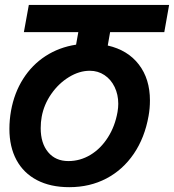

<svg xmlns="http://www.w3.org/2000/svg" viewBox="-20 -745 704 776"><path d="M18 -224Q18 -260 24.5 -297Q37.5 -369.5 73.5 -426.2Q109.5 -483 164.2 -518.5Q219 -554 287.5 -564.5L296.5 -615H76.5L96.5 -725H663.5L644 -615H425L415.5 -561Q496.5 -542.5 541.2 -484.2Q586 -426 586 -339Q586 -307 580.5 -276.5Q565 -188.5 520.8 -123.5Q476.5 -58.5 409.8 -23.5Q343 11.5 260 11.5Q184 11.5 129.5 -17Q75 -45.5 46.5 -98.5Q18 -151.5 18 -224ZM455 -292.5Q458 -310 458 -325.5Q458 -363 443.2 -393.5Q428.5 -424 402.2 -441.5Q376 -459 343 -459Q300.5 -459 258.8 -433.5Q217 -408 187.2 -365.2Q157.5 -322.5 148.5 -273Q144.5 -251.5 144.5 -227Q144.5 -166 174.5 -130Q204.5 -94 256.5 -94Q304 -94 345.8 -119.2Q387.5 -144.5 416.2 -189.8Q445 -235 455 -292.5Z"/></svg>

Font: JuliaMono ExtraBold
Style: Italic
Weight: 800
Italic angle: -9°
Monospace: yes
Designer: cormullion
Foundry: corm
Version: Version 0.057; ttfautohint (v1.8.4)